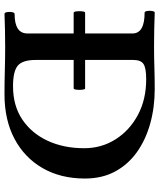

<svg xmlns="http://www.w3.org/2000/svg" viewBox="53 -759 709 855"><g transform="rotate(90 407.5 -331.5)"><path d="M42 3Q36 3 34 -8Q32 -19 34 -30.5Q36 -42 42 -42Q129 -42 129 -99V-567Q129 -621 36 -621Q31 -621 29 -632Q27 -643 29 -654.5Q31 -666 36 -666Q113 -663 188 -663Q234 -663 281 -664.5Q328 -666 376 -666Q458 -666 530 -646Q602 -626 657 -587Q712 -548 743.5 -490Q775 -432 775 -355Q775 -247 728.5 -166.5Q682 -86 598 -41.5Q514 3 400 3Q347 3 293.5 1.5Q240 0 188 0Q115 0 42 3ZM364 -35Q451 -35 512.5 -76.5Q574 -118 607 -189.5Q640 -261 640 -352Q640 -429 600.5 -491.5Q561 -554 492 -591Q423 -628 333 -628Q283 -628 265 -616Q247 -604 247 -571V-136Q247 -78 272 -56.5Q297 -35 364 -35ZM37 -305Q32 -305 30.5 -318Q29 -331 30.5 -343.5Q32 -356 37 -356H374Q378 -356 379.5 -343.5Q381 -331 379.5 -318Q378 -305 373 -305Z"/></g></svg>

Font: Junicode SmExp
Style: Bold
Weight: 700
Width: 6
Designer: Peter S. Baker
Version: Version 2.205; ttfautohint (v1.8.4)